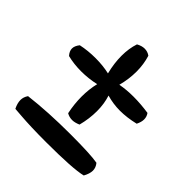

<svg xmlns="http://www.w3.org/2000/svg" viewBox="-177 -785 931 931"><g transform="rotate(45 288.5 -319.5)"><path d="M43 -47Q43 -67 56 -86Q179 -101 332 -101Q471 -101 519 -92Q534 -74 534 -53Q534 -32 519 -5Q459 10 275 10Q217 10 175.5 8.5Q134 7 102 4.5Q70 2 56 1Q43 -25 43 -47ZM59 -438Q106 -448 157 -448Q208 -448 252 -438Q238 -494 238 -545Q238 -595 252 -637Q274 -649 293 -649Q314 -649 330 -637Q344 -592 344 -542Q344 -491 330 -438Q371 -446 420 -446Q469 -446 523 -438Q534 -423 534 -404Q534 -386 523 -364Q468 -351 421 -351Q375 -351 330 -364Q344 -321 344 -271Q344 -219 330 -165Q307 -155 289 -155Q269 -155 252 -165Q241 -218 241 -268Q241 -319 252 -364Q202 -353 153 -353Q103 -353 59 -364Q43 -382 43 -400Q43 -418 59 -438Z"/></g></svg>

Font: Gorditas
Style: Bold
Weight: 700
Designer: Gustavo Dipre (gbrenda1987@gmail.com)
Foundry: Gustavo Dipre (gbrenda1987@gmail.com)
Version: Version 001.001